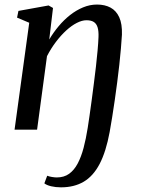

<svg xmlns="http://www.w3.org/2000/svg" viewBox="-20 -570 620 844"><path d="M248 253.5Q224.5 253.5 204.8 248.8Q185 244 175 236L187.5 202.5Q196 206 208.5 208Q221 210 229.5 210Q261.5 210 283.8 194Q306 178 321.5 148.8Q337 119.5 347.5 79.8Q358 40 365.5 -7.5Q369 -30 373.5 -60.8Q378 -91.5 382.8 -127.8Q387.5 -164 392.5 -202.2Q397.5 -240.5 401.8 -277.8Q406 -315 409 -348.2Q412 -381.5 413 -407.5Q414 -433.5 409 -449.8Q404 -466 392.2 -473.5Q380.5 -481 360 -481Q340.5 -481 317.5 -469.2Q294.5 -457.5 271 -436Q247.5 -414.5 225.8 -385.8Q204 -357 186.5 -323L143 0H44L108.5 -470L55 -492.5L61 -522L193.5 -546L213 -535L196.5 -396.5Q214.5 -427 237.8 -454.8Q261 -482.5 288 -503.8Q315 -525 345 -537.5Q375 -550 406.5 -550Q441 -550 466 -536.5Q491 -523 504.2 -494Q517.5 -465 516 -417.5Q514.5 -390 511.5 -356.5Q508.5 -323 504.5 -285.2Q500.5 -247.5 495.2 -208.2Q490 -169 484.5 -130Q479 -91 473.2 -55.5Q467.5 -20 462 10.5Q446 97 418 150.5Q390 204 348 228.8Q306 253.5 248 253.5Z"/></svg>

Font: Merriweather 60pt
Style: Italic
Weight: 400
Italic angle: -7.8°
Version: Version 2.101